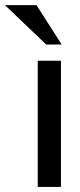

<svg xmlns="http://www.w3.org/2000/svg" viewBox="-82 -740 317 760"><path d="M67.4 0V-499.5H159.2V0ZM101.1 -563.5 -62.5 -719.7H62.5L162.1 -564Z"/></svg>

Font: Pontano Sans Medium
Style: Regular
Weight: 500
Designer: Vernon Adams
Foundry: Vernon Adams
Version: Version 2.001